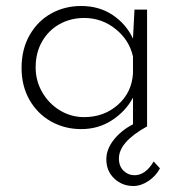

<svg xmlns="http://www.w3.org/2000/svg" viewBox="-20 -423 601 641"><path d="M514 139Q501 164 476 181Q451 198 425 198Q388 198 361.5 173Q335 148 335 109Q335 75 360 43.5Q385 12 424 -8V-97Q400 -52 354.5 -22Q309 8 251 8Q196 8 150.5 -17.5Q105 -43 78.5 -89.5Q52 -136 52 -196Q52 -259 79 -306Q106 -353 151 -378Q196 -403 251 -403Q311 -403 356 -373Q401 -343 424 -294L429 -391H471V-1Q377 51 377 106Q377 132 392.5 147Q408 162 429 162Q466 162 493 116ZM424 -178V-234Q412 -289 366 -326Q320 -363 261 -363Q216 -363 179 -342.5Q142 -322 120.5 -284.5Q99 -247 99 -198Q99 -153 121 -115Q143 -77 180 -54.5Q217 -32 261 -32Q327 -32 373.5 -73Q420 -114 424 -178Z"/></svg>

Font: Josefin Sans Light
Style: Regular
Weight: 300
Designer: Santiago Orozco
Foundry: Typemade
Version: Version 2.000